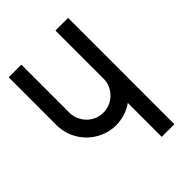

<svg xmlns="http://www.w3.org/2000/svg" viewBox="-209 -815 916 916"><g transform="rotate(-45 249.5 -356.5)"><path d="M418.9 -714.8V2.4H333.5V-226.6Q281.7 -190.4 218.3 -190.4Q178.2 -190.4 142.6 -205.6Q106.9 -220.7 79.8 -246.8Q52.7 -272.9 36.4 -308.1Q20 -343.3 18.1 -382.8V-714.8H103.5V-382.8Q105.5 -360.8 115 -341.3Q124.5 -321.8 139.9 -307.1Q155.3 -292.5 175.3 -284.2Q195.3 -275.9 218.3 -275.9Q240.7 -275.9 261.2 -284.2Q281.7 -292.5 297.1 -307.1Q312.5 -321.8 322.3 -341.3Q332 -360.8 333.5 -382.8V-714.8Z"/></g></svg>

Font: Proletarsk
Style: Regular
Weight: 400
Designer: Peter Wiegel, original typeface by Carl Albert Fahrenwaldt 1901
Foundry: Peter Wiegel
Version: Version 1.000 2010 initial release